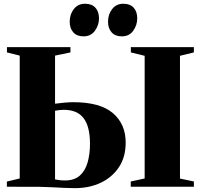

<svg xmlns="http://www.w3.org/2000/svg" viewBox="-20 -994 1068 1022"><path d="M379 7.5Q351.5 7.5 321.2 6Q291 4.5 258.8 2.8Q226.5 1 191 0.5L16.5 0V-27.5L85 -44V-698L17 -715V-743H355V-715L273 -698V-442Q294 -445 321.8 -447.5Q349.5 -450 370 -450Q513 -450 581 -391.8Q649 -333.5 649 -235Q649 -158 613 -104Q577 -50 516 -21.2Q455 7.5 379 7.5ZM326.5 -33.5Q376 -33.5 405 -59.5Q434 -85.5 446.5 -130Q459 -174.5 459 -228Q459 -320.5 425 -365Q391 -409.5 319.5 -409.5Q307.5 -409.5 294.8 -408Q282 -406.5 273 -404.5V-39Q284 -36.5 296.8 -35Q309.5 -33.5 326.5 -33.5ZM750 -44V-697L676.5 -715V-743H1012V-715L938 -697V-43.5L1012 -28V0H676V-28ZM424.5 -800.5Q389 -800.5 370 -822Q351 -843.5 351 -878.5Q351 -917.5 373 -945.8Q395 -974 432.5 -974H433.5Q469 -974 488 -952.8Q507 -931.5 507 -896.5Q507 -860 485.2 -830.2Q463.5 -800.5 425.5 -800.5ZM628.5 -800.5Q593 -800.5 574 -822Q555 -843.5 555 -878.5Q555 -917.5 577 -945.8Q599 -974 636 -974H637Q673 -974 691.8 -952.8Q710.5 -931.5 710.5 -896.5Q710.5 -860 689 -830.2Q667.5 -800.5 629.5 -800.5Z"/></svg>

Font: Merriweather 120pt Black
Style: Regular
Weight: 900
Designer: Eben Sorkin
Foundry: Eben Sorkin
Version: Version 2.100